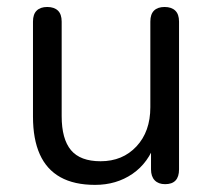

<svg xmlns="http://www.w3.org/2000/svg" viewBox="-20 -513 601 542"><path d="M248.4 8.9Q189.5 8.9 150.5 -12.8Q111.6 -34.5 92.4 -77.3Q73.1 -120.2 73.1 -184V-452Q73.1 -472.9 83.6 -483.1Q94 -493.3 113.4 -493.3Q132.8 -493.3 143.5 -483.1Q154.1 -472.9 154.1 -452V-185.2Q154.1 -120.5 180.4 -89.1Q206.7 -57.8 263.9 -57.8Q326.1 -57.8 365.2 -99.7Q404.4 -141.6 404.4 -210.3V-452Q404.4 -472.9 414.8 -483.1Q425.2 -493.3 444.6 -493.3Q464 -493.3 474.7 -483.1Q485.4 -472.9 485.4 -452V-34.8Q485.4 6.9 446.1 6.9Q427.2 6.9 416.7 -4Q406.3 -14.9 406.3 -34.8V-126.2L419.3 -112.1Q399.3 -53.3 353.9 -22.2Q308.5 8.9 248.4 8.9Z"/></svg>

Font: Nunito ExtraLight
Style: Regular
Weight: 200
Designer: Vernon Adams
Foundry: Vernon Adams
Version: Version 3.602